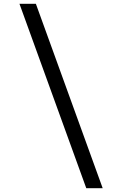

<svg xmlns="http://www.w3.org/2000/svg" viewBox="-20 -843 640 1006"><path d="M432 143 82 -823H168L518 143Z"/></svg>

Font: Iosevka Custom Extended
Style: Regular
Weight: 400
Width: 7
Monospace: yes
Designer: Belleve Invis
Foundry: Belleve Invis
Version: Version 11.2.4; ttfautohint (v1.8.4)